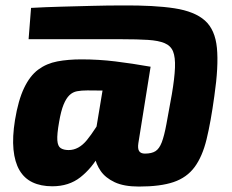

<svg xmlns="http://www.w3.org/2000/svg" viewBox="-20 -672 851 705"><path d="M428 -652Q547 -653 621 -641.5Q695 -630 732.5 -596.5Q770 -563 776.5 -496Q783 -429 767 -319Q754 -224 738.5 -160.5Q723 -97 694.5 -58.5Q666 -20 617.5 -3.5Q569 13 490 13Q435 13 401 -3Q367 -19 349.5 -44.5Q332 -70 327 -99.5Q322 -129 326 -156L371 -427H533L488 -146Q485 -126 491 -117Q497 -108 512 -108Q537 -108 551 -117Q565 -126 574 -149.5Q583 -173 591 -216Q599 -259 611 -326Q621 -385 622.5 -423.5Q624 -462 615.5 -483Q607 -504 584.5 -513.5Q562 -523 523.5 -525.5Q485 -528 426 -528H85L94 -643Q148 -646 205 -647.5Q262 -649 318.5 -650.5Q375 -652 428 -652ZM279 -454Q342 -454 403.5 -446.5Q465 -439 533 -427L461 -337Q394 -339 358 -339.5Q322 -340 301 -340Q279 -340 263 -337Q247 -334 235 -322.5Q223 -311 213.5 -288Q204 -265 197 -224Q189 -179 190.5 -157Q192 -135 203 -128Q214 -121 232 -121Q269 -121 299 -157.5Q329 -194 372 -270L398 -218Q376 -159 346.5 -106.5Q317 -54 275 -21Q233 12 172 12Q130 12 99.5 -2.5Q69 -17 51.5 -47Q34 -77 29.5 -123Q25 -169 35 -231Q47 -304 68.5 -349Q90 -394 120.5 -416.5Q151 -439 190.5 -446.5Q230 -454 279 -454Z"/></svg>

Font: Exo 2 ExtraBold
Style: Italic
Weight: 800
Italic angle: -8°
Designer: Natanael Gama
Foundry: Natanael Gama
Version: Version 2.010